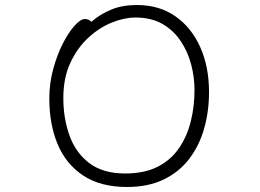

<svg xmlns="http://www.w3.org/2000/svg" viewBox="-20 -731 1040 767"><path d="M345 -644Q381 -675 425 -693Q469 -711 527 -711Q616 -711 680.5 -666Q745 -621 780 -542.5Q815 -464 815 -363Q815 -286 795.5 -217.5Q776 -149 736 -96.5Q696 -44 634 -14Q572 16 488 16Q381 16 312 -30Q243 -76 210 -155.5Q177 -235 177 -337Q177 -398 192.5 -455Q208 -512 231 -557Q254 -602 278 -628.5Q302 -655 319 -655Q327 -655 334 -652Q341 -649 345 -644ZM480 -38Q558 -38 611 -65.5Q664 -93 696 -140.5Q728 -188 742.5 -247.5Q757 -307 757 -371Q757 -423 743.5 -474Q730 -525 701.5 -567.5Q673 -610 628.5 -635.5Q584 -661 521 -661Q477 -661 427 -641Q377 -621 333 -580.5Q289 -540 261 -480Q233 -420 233 -339Q233 -259 257.5 -190Q282 -121 336.5 -79.5Q391 -38 480 -38Z"/></svg>

Font: Moon Stars Kai HW Light
Style: Regular
Weight: 300
Designer: GuiWonder
Version: Version 1.101